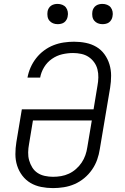

<svg xmlns="http://www.w3.org/2000/svg" viewBox="-20 -957 640 985"><path d="M252 8Q221 8 191 2Q161 -4 136.5 -18.5Q112 -33 94.5 -56Q77 -79 68 -107Q59 -135 59 -166Q59 -197 64 -228L92 -396H460L480 -517Q484 -538 484.5 -559.5Q485 -581 480 -601Q475 -621 463 -637.5Q451 -654 434.5 -665Q418 -676 397 -680.5Q376 -685 355 -685Q327 -685 299 -678.5Q271 -672 246.5 -655Q222 -638 206.5 -612.5Q191 -587 186 -559H121Q126 -586 137 -611Q148 -636 165.5 -658.5Q183 -681 206 -698Q229 -715 254.5 -725Q280 -735 307 -739Q334 -743 360 -743Q391 -743 420.5 -737Q450 -731 474.5 -716.5Q499 -702 516 -678.5Q533 -655 541.5 -627Q550 -599 550 -568.5Q550 -538 545 -507L492 -192Q488 -165 478.5 -138Q469 -111 452 -86.5Q435 -62 412 -43Q389 -24 362.5 -12.5Q336 -1 307.5 3.5Q279 8 252 8ZM252 -50Q273 -50 293.5 -53.5Q314 -57 333.5 -66Q353 -75 370 -90Q387 -105 399 -123Q411 -141 418 -161Q425 -181 428 -202L451 -339H149L129 -218Q125 -197 124.5 -175.5Q124 -154 129.5 -134.5Q135 -115 145.5 -98Q156 -81 172.5 -70Q189 -59 210 -54.5Q231 -50 252 -50ZM506 -833Q493 -833 482 -837.5Q471 -842 463.5 -851Q456 -860 454 -872.5Q452 -885 454 -898Q455 -906 460 -914.5Q465 -923 472.5 -928Q480 -933 488.5 -935Q497 -937 505 -937Q518 -937 529.5 -932.5Q541 -928 548 -919Q555 -910 557.5 -897.5Q560 -885 557 -872Q556 -864 551 -855.5Q546 -847 539 -842Q532 -837 523 -835Q514 -833 506 -833ZM276 -833Q263 -833 252 -837.5Q241 -842 233.5 -851Q226 -860 224 -872.5Q222 -885 224 -898Q225 -906 230 -914.5Q235 -923 242.5 -928Q250 -933 258.5 -935Q267 -937 275 -937Q288 -937 299.5 -932.5Q311 -928 318 -919Q325 -910 327.5 -897.5Q330 -885 327 -872Q326 -864 321 -855.5Q316 -847 309 -842Q302 -837 293 -835Q284 -833 276 -833Z"/></svg>

Font: Iosevka Aile Light Oblique
Style: Regular
Weight: 300
Italic angle: -9°
Designer: Belleve Invis
Foundry: Belleve Invis
Version: Version 31.1.0; ttfautohint (v1.8.4)